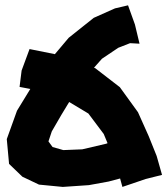

<svg xmlns="http://www.w3.org/2000/svg" viewBox="-20 -698 639 733"><path d="M468.8 -677.7 418.9 -666 337.9 -629.9 242.2 -553.7 189.5 -491.2 92.8 -510.7 62.5 -428.7 54.7 -366.2 95.7 -358.4 44.9 -275.4 5.9 -167 14.6 -72.3 65.4 -23.4 128.9 6.8 219.7 15.6 319.3 8.8 394.5 -4.9 438.5 -16.6 447.3 15.6 536.1 -14.6 598.6 -30.3 578.1 -102.5 547.9 -177.7 506.8 -269.5 437.5 -365.2 343.8 -437.5 338.9 -439.5 369.1 -473.6 431.6 -515.6 476.6 -533.2 512.7 -531.2 495.1 -604.5ZM390.6 -151.4 385.7 -149.4 293.9 -127.9 221.7 -125 180.7 -136.7 165 -158.2 177.7 -196.3 213.9 -258.8 244.1 -308.6 317.4 -264.6 376 -186.5Z"/></svg>

Font: MaokenAssortedSans-TC
Style: Regular
Weight: 500
Version: Version 0.83